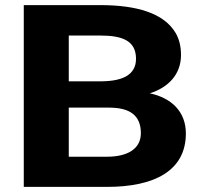

<svg xmlns="http://www.w3.org/2000/svg" viewBox="-20 -731 805 751"><path d="M707 -209C707 -295 650 -348 566 -366C636 -388 688 -438 688 -516C688 -549 681 -578 667 -602C621 -680 514 -711 372 -711H73V0H399C582 0 707 -62 707 -209ZM531 -210C531 -147 476 -118 399 -118H249V-310H407C490 -310 531 -278 531 -210ZM512 -501C512 -438 459 -414 379 -413H249V-592H372C460 -592 512 -571 512 -501Z"/></svg>

Font: Asimov
Style: XWid
Weight: 500
Designer: Google
Version: Version 2.000980; 2014